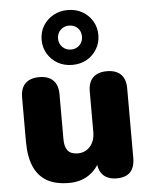

<svg xmlns="http://www.w3.org/2000/svg" viewBox="-56 -852 713 910"><g transform="rotate(-5 300.5 -397.5)"><path d="M236 11Q172 11 131 -12.5Q90 -36 69.5 -83Q49 -130 49 -202V-412Q49 -456 72 -478.5Q95 -501 138 -501Q181 -501 204 -478.5Q227 -456 227 -412V-197Q227 -161 242 -143Q257 -125 289 -125Q325 -125 348 -151Q371 -177 371 -220V-412Q371 -456 394 -478.5Q417 -501 460 -501Q503 -501 526 -478.5Q549 -456 549 -412V-81Q549 9 463 9Q421 9 398 -14Q375 -37 375 -81V-139L391 -90Q369 -41 329.5 -15Q290 11 236 11ZM300 -545Q262 -545 231.5 -562Q201 -579 183 -609Q165 -639 165 -675Q165 -713 183 -742.5Q201 -772 231.5 -789Q262 -806 300 -806Q339 -806 369 -789Q399 -772 417 -742.5Q435 -713 435 -675Q435 -639 417 -609Q399 -579 369 -562Q339 -545 300 -545ZM300 -618Q325 -618 341 -634.5Q357 -651 357 -675Q357 -700 341 -716Q325 -732 300 -732Q276 -732 259.5 -716Q243 -700 243 -675Q243 -651 259.5 -634.5Q276 -618 300 -618Z"/></g></svg>

Font: Nunito ExtraLight Black
Style: Regular
Weight: 900
Version: Version 3.602